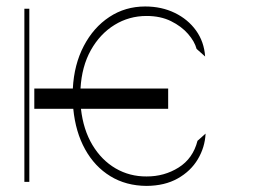

<svg xmlns="http://www.w3.org/2000/svg" viewBox="-20 -573 829 605"><path d="M509.9 -294V-230.1H235.1Q242.5 -164.1 271.3 -116.1Q300.1 -68.2 344.3 -42.4Q388.5 -16.7 441.8 -17Q497.5 -16.7 542.8 -45.1Q588.1 -73.5 602.3 -129.3L627.8 -152Q625.7 -108.7 603.3 -71.2Q581 -33.7 540.1 -10.7Q499.3 12.4 441.8 12.8Q377.1 12.4 327.8 -17.8Q278.4 -47.9 248.2 -102.5Q218 -157 210.9 -230.1H88.1V-294H209.5Q213.4 -369.7 244 -428.1Q274.5 -486.5 324.6 -519.5Q374.6 -552.6 437.5 -552.6Q489 -552.6 530.5 -532.5Q572.1 -512.4 597.7 -476.9Q623.2 -441.4 626.4 -394.9L599.4 -419Q593.4 -442.1 572.6 -466.1Q551.8 -490.1 518.8 -506.4Q485.8 -522.7 441.8 -522.7Q386.7 -522.7 340.9 -494.5Q295.1 -466.3 266.3 -415Q237.6 -363.6 233.7 -294ZM72.4 -545.5V0H56.8V-545.5Z"/></svg>

Font: Inter UI Thin
Style: Regular
Weight: 100
Designer: Rasmus Andersson
Foundry: rsms
Version: 3.2;8d6f07862